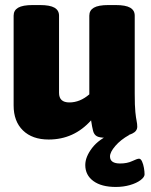

<svg xmlns="http://www.w3.org/2000/svg" viewBox="-20 -545 597 761"><path d="M173 8Q108 8 71 -28Q34 -64 34 -127V-483Q34 -504 52 -514.5Q70 -525 110 -525H138Q178 -525 196 -514.5Q214 -504 214 -483V-177Q214 -139 255 -139Q297 -139 334 -171V-483Q334 -504 352 -514.5Q370 -525 410 -525H438Q478 -525 496 -514.5Q514 -504 514 -483V-174Q514 -125 516.5 -101Q519 -77 521.5 -65.5Q524 -54 524 -43Q524 -25 504 -15.5Q484 -6 455.5 -2.5Q427 1 399 1Q375 1 364 -5Q353 -11 349 -26Q345 -41 341 -68Q273 8 173 8ZM439 196Q382 196 350 172.5Q318 149 318 109Q318 77 345 41.5Q372 6 427 -17L492 -10Q458 9 437 33.5Q416 58 416 75Q416 103 456 103Q484 103 504 93.5Q524 84 531 84Q538 84 543 95Q548 106 550.5 120.5Q553 135 553 146Q553 157 537 169Q521 181 495 188.5Q469 196 439 196Z"/></svg>

Font: Asap Black
Style: Regular
Weight: 900
Designer: Pablo Cosgaya
Foundry: Omnibus-Type
Version: Version 3.001; ttfautohint (v1.8.4.7-5d5b)